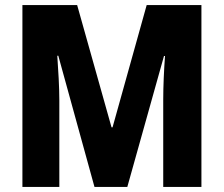

<svg xmlns="http://www.w3.org/2000/svg" viewBox="-20 -734 878 754"><path d="M351 0H480L624 -514H628C624 -459 621 -396 621 -342V0H771V-714H556L422 -234H418L283 -714H68V0H213V-340C213 -392 209 -457 205 -515H209Z"/></svg>

Font: Noto Sans Khmer UI Condensed ExtraBold
Style: Regular
Weight: 800
Width: 3
Designer: Danh Hong and the Monotype Design Team
Foundry: Monotype Imaging Inc.
Version: Version 2.002